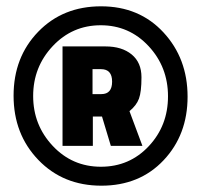

<svg xmlns="http://www.w3.org/2000/svg" viewBox="-20 -738 637 608"><path d="M301 -150Q180 -150 101.5 -231.5Q23 -313 23 -435Q23 -557 101 -637.5Q179 -718 300 -718Q421 -718 497.5 -635.5Q574 -553 574 -432Q574 -311 498 -230.5Q422 -150 301 -150ZM147 -592Q85 -526 85 -434Q85 -342 147 -276Q209 -210 299.5 -210Q390 -210 451 -275Q512 -340 512 -433Q512 -526 450.5 -592Q389 -658 299 -658Q209 -658 147 -592ZM274 -276H178V-591H314Q366 -591 397 -565.5Q428 -540 428 -493.5Q428 -447 420 -425.5Q412 -404 390 -386L431 -276H331L303 -369H274ZM273 -519V-440H301Q335 -440 335 -479.5Q335 -519 300 -519Z"/></svg>

Font: Titillium Web
Style: Black
Weight: 900
Version: Version 1.001;PS 35.000;hotconv 1.0.70;makeotf.lib2.5.55311